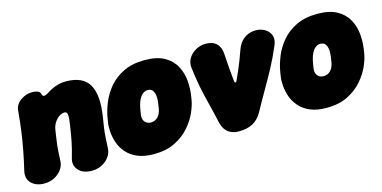

<svg xmlns="http://www.w3.org/2000/svg" viewBox="-75 -816 2251 1132"><g transform="rotate(-15 1050.0 -250.0)"><path d="M44 -426Q46 -465 79 -489.5Q112 -514 151 -514Q169 -514 184 -509Q199 -504 203 -487Q205 -478 212 -475.5Q219 -473 233 -480Q240 -484 251 -491Q262 -498 278 -505.5Q294 -513 314 -518.5Q334 -524 359 -524Q463 -524 500.5 -459.5Q538 -395 517 -264Q510 -222 506.5 -196Q503 -170 501.5 -145Q500 -120 498 -79Q497 -50 479 -26Q461 -2 433.5 11.5Q406 25 373 25Q321 25 293 -5Q265 -35 278 -79Q287 -109 292 -130.5Q297 -152 301 -170.5Q305 -189 308.5 -211Q312 -233 317 -264Q325 -312 322.5 -330.5Q320 -349 306 -349Q289 -349 272.5 -338Q256 -327 243.5 -308Q231 -289 227 -264Q221 -222 217 -196Q213 -170 211.5 -145Q210 -120 208 -79Q207 -50 189 -26Q171 -2 143.5 11.5Q116 25 83 25Q34 25 5.5 -3Q-23 -31 -13 -76Q3 -145 13 -198Q23 -251 30.5 -304.5Q38 -358 44 -426Z M1048 -225Q1043 -194 1024.5 -152Q1006 -110 971 -69.5Q936 -29 882 -2Q828 25 753 25Q693 25 652.5 7.5Q612 -10 587 -39Q562 -68 550.5 -101.5Q539 -135 536.5 -167.5Q534 -200 538 -225L542 -250Q549 -294 568.5 -342Q588 -390 623 -431.5Q658 -473 712 -499Q766 -525 841 -525Q916 -525 961.5 -499Q1007 -473 1029 -431.5Q1051 -390 1055 -342Q1059 -294 1052 -250ZM852 -250Q856 -274 855.5 -292.5Q855 -311 850 -324Q845 -337 835.5 -343.5Q826 -350 813 -350Q800 -350 789 -343.5Q778 -337 768.5 -324Q759 -311 752.5 -292.5Q746 -274 742 -250L738 -225Q735 -210 737 -198Q739 -186 745.5 -177.5Q752 -169 761.5 -164.5Q771 -160 783 -160Q795 -160 806 -164.5Q817 -169 825.5 -177.5Q834 -186 839.5 -198Q845 -210 848 -225Z M1269 25Q1232 25 1206.5 6Q1181 -13 1171 -52Q1155 -123 1141 -178Q1127 -233 1116 -287Q1105 -341 1097 -409Q1093 -442 1109 -468Q1125 -494 1153.5 -509.5Q1182 -525 1213 -525Q1257 -525 1280 -502Q1303 -479 1305 -438Q1307 -404 1309 -376.5Q1311 -349 1313.5 -323Q1316 -297 1319 -266Q1321 -259 1325.5 -259Q1330 -259 1333 -266Q1347 -297 1358.5 -323Q1370 -349 1380.5 -376.5Q1391 -404 1403 -438Q1417 -479 1447.5 -502Q1478 -525 1518 -525H1519Q1551 -525 1575.5 -510Q1600 -495 1609 -469Q1618 -443 1603 -409Q1574 -341 1545 -287Q1516 -233 1484 -178Q1452 -123 1413 -52Q1391 -13 1357 6Q1323 25 1269 25Z M2102 -225Q2097 -194 2078.5 -152Q2060 -110 2025 -69.5Q1990 -29 1936 -2Q1882 25 1807 25Q1747 25 1706.5 7.5Q1666 -10 1641 -39Q1616 -68 1604.5 -101.5Q1593 -135 1590.5 -167.5Q1588 -200 1592 -225L1596 -250Q1603 -294 1622.5 -342Q1642 -390 1677 -431.5Q1712 -473 1766 -499Q1820 -525 1895 -525Q1970 -525 2015.5 -499Q2061 -473 2083 -431.5Q2105 -390 2109 -342Q2113 -294 2106 -250ZM1906 -250Q1910 -274 1909.5 -292.5Q1909 -311 1904 -324Q1899 -337 1889.5 -343.5Q1880 -350 1867 -350Q1854 -350 1843 -343.5Q1832 -337 1822.5 -324Q1813 -311 1806.5 -292.5Q1800 -274 1796 -250L1792 -225Q1789 -210 1791 -198Q1793 -186 1799.5 -177.5Q1806 -169 1815.5 -164.5Q1825 -160 1837 -160Q1849 -160 1860 -164.5Q1871 -169 1879.5 -177.5Q1888 -186 1893.5 -198Q1899 -210 1902 -225Z"/></g></svg>

Font: Winky Sans Black
Style: Italic
Weight: 900
Italic angle: -8.97852°
Designer: Simon Atzbach
Foundry: typofactur
Version: Version 1.205